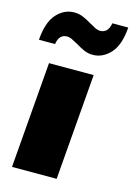

<svg xmlns="http://www.w3.org/2000/svg" viewBox="-120 -804 603 864"><g transform="rotate(15 181.0 -372.0)"><path d="M65 -494H273L233 0H25ZM117 -744Q138 -744 156.5 -736.5Q175 -729 198 -715Q215 -705 226.5 -699.5Q238 -694 249 -694Q286 -694 294 -741H368Q362 -658 326.5 -619.5Q291 -581 245 -581Q224 -581 206 -588.5Q188 -596 165 -610Q145 -621 134.5 -626Q124 -631 113 -631Q76 -631 69 -584H-6Q0 -667 35 -705.5Q70 -744 117 -744Z"/></g></svg>

Font: Nunito Sans Heavy Heavy
Style: Italic
Weight: 400
Italic angle: -4.541°
Designer: Vernon Adams
Foundry: Vernon Adams
Version: Version 2.002